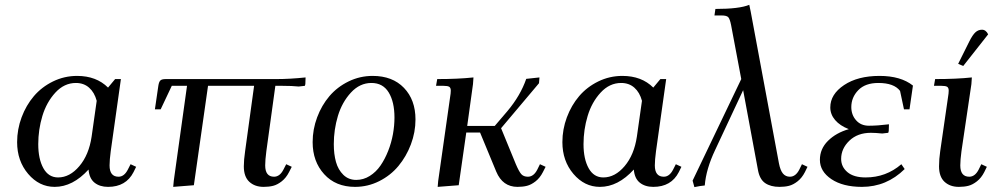

<svg xmlns="http://www.w3.org/2000/svg" viewBox="-20 -766 4120 794"><path d="M50.8 -178.2Q50.8 -231 69.3 -280.8Q87.9 -330.6 120.1 -368.4Q152.3 -406.2 199.2 -429.2Q246.1 -452.1 298.8 -452.1Q378.4 -452.1 426.8 -403.8L456.1 -439H480L438 -141.1Q433.1 -104.5 433.1 -82Q433.1 -35.2 470.2 -35.2Q493.7 -35.2 508.8 -64.9L520 -86.9L543 -76.2L532.2 -54.2Q501 6.8 426.8 6.8Q392.6 6.8 370.8 -10.7Q349.1 -28.3 346.2 -64.9Q280.8 6.8 206.1 6.8Q142.1 6.8 96.4 -46.9Q50.8 -100.6 50.8 -178.2ZM138.2 -169.9Q138.2 -108.4 159.4 -70.3Q180.7 -32.2 220.2 -32.2Q268.6 -32.2 308.1 -78.9Q347.7 -125.5 358.9 -201.2L379.9 -349.1Q370.6 -383.8 348.6 -403.3Q326.7 -422.9 293.9 -422.9Q245.6 -422.9 209 -383.1Q172.4 -343.3 155.3 -286.6Q138.2 -230 138.2 -169.9Z M620.6 -314 634.8 -411.1Q637.2 -427.2 643.1 -433.1Q648.9 -439 665.5 -439H1122.6Q1178.7 -439 1243.7 -445.8L1242.7 -418L1240.7 -411.1L1215.3 -408.2Q1188.5 -411.1 1146.5 -411.1H1118.7L1081.5 -141.1Q1076.7 -104.5 1076.7 -82Q1076.7 -35.2 1113.3 -35.2Q1137.2 -35.2 1152.3 -64.9L1163.6 -86.9L1186.5 -76.2L1175.3 -54.2Q1163.1 -30.3 1145 -16.1Q1127 -2 1109.6 2.4Q1092.3 6.8 1070.3 6.8Q1033.7 6.8 1011 -14.2Q988.3 -35.2 988.3 -78.1Q988.3 -104.5 993.7 -141.1L1030.8 -411.1H840.3L781.7 0L696.3 6.8L698.7 -19L753.4 -411.1H690.4L644.5 -314Z M1272.9 -178.2Q1272.9 -231 1291.5 -280.8Q1310.1 -330.6 1342.3 -368.4Q1374.5 -406.2 1421.4 -429.2Q1468.3 -452.1 1521 -452.1Q1603 -452.1 1650.6 -402.6Q1698.2 -353 1698.2 -272Q1698.2 -219.2 1679.2 -168.9Q1660.2 -118.7 1627.7 -79.6Q1595.2 -40.5 1548.1 -16.8Q1501 6.8 1448.2 6.8Q1368.2 6.8 1320.6 -45.7Q1272.9 -98.1 1272.9 -178.2ZM1360.4 -169.9Q1360.4 -128.4 1369.4 -96.2Q1378.4 -64 1399.9 -43Q1421.4 -22 1453.1 -22Q1482.9 -22 1509 -38.3Q1535.2 -54.7 1553.5 -81.3Q1571.8 -107.9 1585.2 -141.8Q1598.6 -175.8 1605 -211.2Q1611.3 -246.6 1611.3 -279.8Q1611.3 -344.7 1587.4 -383.8Q1563.5 -422.9 1516.1 -422.9Q1467.8 -422.9 1431.2 -383.1Q1394.5 -343.3 1377.4 -286.6Q1360.4 -230 1360.4 -169.9Z M1783.2 -411.1 1788.1 -439Q1874.5 -439 1938 -445.8L1936 -418L1912.1 -245.1H2025.9L2078.1 -306.2Q2132.3 -370.6 2156.2 -439.9L2210.9 -445.8L2209 -421.9L2052.2 -235.8L2113.3 -86.9Q2126 -57.1 2135.5 -46.1Q2145 -35.2 2163.1 -35.2Q2187 -35.2 2202.1 -64.9L2212.9 -86.9L2236.3 -76.2L2225.1 -54.2Q2212.9 -30.3 2194.8 -16.1Q2176.8 -2 2159.4 2.4Q2142.1 6.8 2120.1 6.8Q2058.6 6.8 2032.2 -56.2L1965.3 -217.8H1908.2L1877 0L1790 6.8L1792 -17.1L1841.3 -363.8Q1844.2 -380.9 1844.2 -391.1Q1844.2 -402.8 1837.9 -407Q1831.5 -411.1 1814 -411.1Z M2305.7 -178.2Q2305.7 -231 2324.2 -280.8Q2342.8 -330.6 2375 -368.4Q2407.2 -406.2 2454.1 -429.2Q2501 -452.1 2553.7 -452.1Q2633.3 -452.1 2681.6 -403.8L2710.9 -439H2734.9L2692.9 -141.1Q2688 -104.5 2688 -82Q2688 -35.2 2725.1 -35.2Q2748.5 -35.2 2763.7 -64.9L2774.9 -86.9L2797.9 -76.2L2787.1 -54.2Q2755.9 6.8 2681.6 6.8Q2647.5 6.8 2625.7 -10.7Q2604 -28.3 2601.1 -64.9Q2535.6 6.8 2460.9 6.8Q2397 6.8 2351.3 -46.9Q2305.7 -100.6 2305.7 -178.2ZM2393.1 -169.9Q2393.1 -108.4 2414.3 -70.3Q2435.5 -32.2 2475.1 -32.2Q2523.4 -32.2 2563 -78.9Q2602.5 -125.5 2613.8 -201.2L2634.8 -349.1Q2625.5 -383.8 2603.5 -403.3Q2581.5 -422.9 2548.8 -422.9Q2500.5 -422.9 2463.9 -383.1Q2427.2 -343.3 2410.2 -286.6Q2393.1 -230 2393.1 -169.9Z M2844.2 -19 3045.4 -439 3003.4 -662.1Q2998.5 -687 2991.9 -694.6Q2985.4 -702.1 2963.4 -702.1H2934.6L2938.5 -729Q3037.6 -729 3078.6 -746.1L3084.5 -717.8L3201.2 -90.8Q3207 -61 3218 -48.1Q3229 -35.2 3246.6 -35.2Q3270.5 -35.2 3285.6 -64.9L3296.4 -86.9L3319.3 -76.2L3308.6 -54.2Q3296.4 -30.3 3278.3 -16.1Q3260.3 -2 3242.9 2.4Q3225.6 6.8 3203.6 6.8Q3167 6.8 3144 -9Q3121.1 -24.9 3114.3 -64L3053.2 -393.1L2937.5 -146Q2899.9 -66.9 2894.5 1Q2876.5 2.4 2851.6 7.8Z M3370.6 -105Q3370.6 -150.4 3404.1 -183.6Q3437.5 -216.8 3490.2 -231.9Q3453.6 -246.1 3433.6 -269.5Q3413.6 -293 3413.6 -321.8Q3413.6 -376 3470.5 -414.1Q3527.3 -452.1 3617.2 -452.1Q3705.1 -452.1 3755.4 -412.1L3741.2 -314H3718.3L3702.1 -390.1Q3677.2 -422.9 3612.3 -422.9Q3558.1 -422.9 3529.3 -393.1Q3500.5 -363.3 3500.5 -323.2Q3500.5 -291 3520.3 -268.6Q3540 -246.1 3573.2 -246.1Q3609.4 -246.1 3656.2 -252L3655.3 -224.1L3653.3 -216.8L3628.4 -213.9Q3599.6 -216.8 3581.5 -216.8Q3526.4 -216.8 3492.4 -184.1Q3458.5 -151.4 3458.5 -108.9Q3458.5 -76.2 3484.4 -54.2Q3510.3 -32.2 3559.6 -32.2Q3644 -32.2 3707.5 -86.9L3721.2 -66.9Q3646.5 6.8 3544.4 6.8Q3465.8 6.8 3418.2 -25.1Q3370.6 -57.1 3370.6 -105Z M3842.3 -411.1 3847.2 -439Q3935.5 -439 3999 -445.8L3997.1 -418L3956.1 -141.1Q3951.2 -104.5 3951.2 -82Q3951.2 -35.2 3988.3 -35.2Q4012.2 -35.2 4027.3 -64.9L4038.1 -86.9L4061 -76.2L4050.3 -54.2Q4038.1 -30.3 4020 -16.1Q4002 -2 3984.6 2.4Q3967.3 6.8 3945.3 6.8Q3908.7 6.8 3886 -14.2Q3863.3 -35.2 3863.3 -78.1Q3863.3 -107.9 3868.2 -141.1L3900.4 -363.8Q3903.3 -380.9 3903.3 -391.1Q3903.3 -402.8 3897 -407Q3890.6 -411.1 3873 -411.1ZM3942.4 -502 3988.3 -594.2Q4002 -621.6 4013.7 -632.3Q4025.4 -643.1 4041 -643.1Q4057.1 -643.1 4066.4 -624L3963.4 -493.2Z"/></svg>

Font: Dihjauti
Style: Bold Italic
Weight: 700
Italic angle: -9°
Designer: T. Christopher White
Version: Version 3.0.0